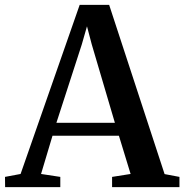

<svg xmlns="http://www.w3.org/2000/svg" viewBox="-40 -768 756 788"><path d="M44.5 -54 287 -748H408L635.5 -53.5L696.5 -42V0H420V-42L496 -54L448 -211H175.5L128.5 -54L207.5 -42V0H-19L-19.5 -42ZM431.5 -264 336.5 -586 317 -660 295.5 -585 191.5 -264Z"/></svg>

Font: Merriweather 60pt SemiBold
Style: Regular
Weight: 600
Version: Version 2.100